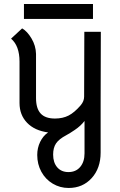

<svg xmlns="http://www.w3.org/2000/svg" viewBox="-20 -658 598 954"><path d="M165 112Q165 77 179.5 47Q194 17 219 0Q152 -9 114.5 -48Q77 -87 77 -146V-352Q77 -430 35 -466L90 -517Q115 -503 136.5 -467Q158 -431 159 -390V-171Q159 -119 182 -94Q205 -69 253 -69Q292 -69 321 -84Q350 -99 381 -135Q398 -155 398 -178L399 -500H481L480 -145V100Q480 178 435.5 227Q391 276 321 276Q278 276 242 254.5Q206 233 185.5 195.5Q165 158 165 112ZM400 104V-57Q381 -32 351 -12Q326 5 309 14Q273 33 258.5 54.5Q244 76 244 110Q244 150 264.5 173.5Q285 197 320 197Q357 197 378.5 171.5Q400 146 400 104ZM99 -638H442V-564H99Z"/></svg>

Font: Bellota
Style: Bold
Weight: 700
Designer: Kemie Guaida
Foundry: Kemie Guaida
Version: Version 4.001